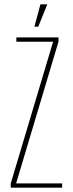

<svg xmlns="http://www.w3.org/2000/svg" viewBox="-20 -873 339 893"><path d="M56 -679V-699H252V-679L55 -20H269V0H30V-20L227 -679ZM140 -749 168 -853H200L158 -749Z"/></svg>

Font: Moniqa Thin Paragraph
Style: Regular
Weight: 100
Designer: Rajesh Rajput
Foundry: Rajesh Rajput
Version: Version 1.000